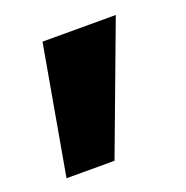

<svg xmlns="http://www.w3.org/2000/svg" viewBox="-75 -259 469 485"><g transform="rotate(-20 159.5 -16.5)"><path d="M26 156H155L284 -189H87Z"/></g></svg>

Font: SVN-Poppins ExtraBold
Style: Regular
Weight: 800
Designer: Ninad Kale (Devanagari), Jonny Pinhorn (Latin)
Foundry: Indian Type Foundry
Version: Version 3.002 2017; ttfautohint (v1.8.3)